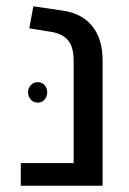

<svg xmlns="http://www.w3.org/2000/svg" viewBox="-20 -590 411 610"><path d="M46 0V-72H214V-395Q214 -443 195 -463.5Q176 -484 141 -489L73 -500L86 -570L181 -556Q241 -547 273.5 -506.5Q306 -466 306 -397V0ZM100 -329Q114 -329 122 -319Q130 -309 130 -297Q130 -284 122 -274Q114 -264 100 -264Q86 -264 77.5 -274Q69 -284 69 -297Q69 -309 77.5 -319Q86 -329 100 -329Z"/></svg>

Font: Assistant Medium
Style: Regular
Weight: 500
Designer: Hebrew By Ben Nathan, Latin by Paul Hunt
Version: Version 3.000